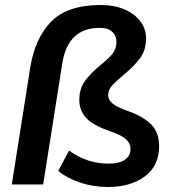

<svg xmlns="http://www.w3.org/2000/svg" viewBox="-20 -735 693 765"><path d="M411 10Q351 10 298 -8Q245 -26 212 -54L255 -135Q327 -83 412 -83Q454 -83 477 -98Q500 -113 500 -143Q500 -163 482 -180Q464 -197 414 -214Q350 -236 323 -265.5Q296 -295 296 -337Q296 -380 317.5 -411Q339 -442 388 -482Q414 -503 429 -522Q444 -541 444 -569Q444 -591 428 -607.5Q412 -624 377 -624Q250 -624 228 -481L152 0H27L100 -463Q119 -583 184 -649Q249 -715 381 -715Q437 -715 477.5 -697Q518 -679 540 -649Q562 -619 562 -583Q562 -538 540.5 -507Q519 -476 480 -443Q443 -412 427 -394.5Q411 -377 411 -356Q411 -336 430.5 -321Q450 -306 494 -291Q552 -270 583 -238.5Q614 -207 614 -153Q614 -74 557 -32Q500 10 411 10Z"/></svg>

Font: Nunito Sans
Style: Bold Italic
Weight: 700
Italic angle: -9°
Designer: Vernon Adams
Foundry: Vernon Adams
Version: Version 3.006; ttfautohint (v1.8.3)